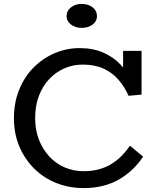

<svg xmlns="http://www.w3.org/2000/svg" viewBox="-20 -945 798 978"><path d="M406 13Q332 13 267.5 -12.5Q203 -38 154.5 -86Q106 -134 78.5 -199Q51 -264 51 -342Q51 -423 78 -489Q105 -555 152 -602Q199 -649 259.5 -674.5Q320 -700 386 -700Q455 -700 507.5 -676.5Q560 -653 596.5 -613.5Q633 -574 654 -524L607 -539V-686H701V-463L635 -457Q614 -504 582.5 -540Q551 -576 506.5 -596Q462 -616 401 -616Q353 -616 309.5 -597.5Q266 -579 232 -543.5Q198 -508 178.5 -457.5Q159 -407 159 -343Q159 -284 178 -234.5Q197 -185 230.5 -148.5Q264 -112 309 -92.5Q354 -73 406 -73Q450 -73 485.5 -83Q521 -93 549.5 -111Q578 -129 601 -152.5Q624 -176 642 -203L709 -147Q687 -114 657.5 -85Q628 -56 590.5 -33.5Q553 -11 507 1Q461 13 406 13ZM395 -803Q364 -803 341.5 -820Q319 -837 319 -862Q319 -890 341.5 -907.5Q364 -925 395 -925Q430 -925 452 -907.5Q474 -890 474 -862Q474 -837 452 -820Q430 -803 395 -803Z"/></svg>

Font: BioRhyme
Style: Regular
Weight: 400
Designer: Aoife Mooney
Foundry: Aoife Mooney Type
Version: Version 1.600;gftools[0.9.33]